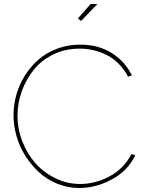

<svg xmlns="http://www.w3.org/2000/svg" viewBox="-20 -938 737 964"><path d="M387.2 -833 371.1 -845.2 435.1 -918H469.2ZM382.8 -713.9Q474.1 -713.9 541.3 -671.6Q608.4 -629.4 642.1 -559.1L623 -553.2Q603 -590.8 574.7 -618.9Q546.4 -647 513.9 -662.8Q481.4 -678.7 448 -686.3Q414.6 -693.8 378.9 -693.8Q307.1 -693.8 247.1 -664.3Q187 -634.8 148.7 -586.7Q110.4 -538.6 89.1 -479Q67.9 -419.4 67.9 -356.9Q67.9 -290 92.5 -227.1Q117.2 -164.1 158.9 -117.4Q200.7 -70.8 259.3 -42.5Q317.9 -14.2 381.8 -14.2Q458 -14.2 529.5 -52.2Q601.1 -90.3 640.1 -164.1L659.2 -159.2Q624 -82.5 543.7 -38.3Q463.4 5.9 377.9 5.9Q321.8 5.9 269.8 -14.6Q217.8 -35.2 178.2 -71Q138.7 -106.9 108.9 -153.1Q79.1 -199.2 63.5 -252.7Q47.9 -306.2 47.9 -359.9Q47.9 -411.1 62 -461.9Q76.2 -512.7 104.7 -558.1Q133.3 -603.5 172.6 -638.2Q211.9 -672.9 266.4 -693.4Q320.8 -713.9 382.8 -713.9Z"/></svg>

Font: Rawline Thin
Style: Regular
Weight: 250
Designer: Matt McInerney, Pablo Impallari, Rodrigo Fuenzalida
Foundry: Matt McInerney, Pablo Impallari, Rodrigo Fuenzalida
Version: Version 4.020;PS 004.020;hotconv 1.0.88;makeotf.lib2.5.64775